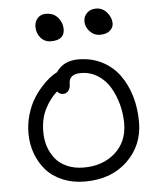

<svg xmlns="http://www.w3.org/2000/svg" viewBox="-55 -897 760 900"><g transform="rotate(-5 324.5 -447.5)"><path d="M438 -725.1Q411.1 -725.1 391.1 -746.1Q371.1 -767.1 371.1 -793.9Q371.1 -817.4 387.7 -833.3Q404.3 -849.1 429.2 -849.1Q460.9 -849.1 481.4 -825Q502 -800.8 502 -772.9Q502 -754.4 485.8 -739.7Q469.7 -725.1 438 -725.1ZM207 -714.8Q177.7 -714.8 158.9 -736.3Q140.1 -757.8 140.1 -789.1Q140.1 -812.5 155 -828.9Q169.9 -845.2 193.8 -845.2Q230 -845.2 250.5 -821Q271 -796.9 271 -766.1Q271 -714.8 207 -714.8ZM309.1 -45.9Q251 -45.9 203.6 -65.9Q156.2 -85.9 126.2 -120.4Q96.2 -154.8 80.1 -199.5Q64 -244.1 64 -293.9Q64 -337.9 75.9 -379.2Q87.9 -420.4 105.5 -450.2Q123 -480 145.5 -505.1Q168 -530.3 187 -545.2Q206.1 -560.1 222.2 -567.9Q256.8 -619.1 326.2 -619.1Q387.7 -619.1 437.3 -594Q486.8 -568.8 518.8 -525.4Q550.8 -481.9 567.9 -424.8Q585 -367.7 585 -301.8Q585 -192.4 508.8 -119.1Q432.6 -45.9 309.1 -45.9ZM133.8 -293.9Q133.8 -257.3 144.5 -225.1Q155.3 -192.9 176 -167.2Q196.8 -141.6 231.2 -126.7Q265.6 -111.8 309.1 -111.8Q398.9 -111.8 457 -163.8Q515.1 -215.8 515.1 -301.8Q515.1 -347.2 503.4 -390.9Q491.7 -434.6 470 -471.7Q448.2 -508.8 412.6 -531.5Q377 -554.2 333 -554.2Q276.9 -554.2 276.9 -508.8Q276.9 -487.3 266.8 -475.6Q256.8 -463.9 242.2 -463.9Q226.1 -463.9 214.8 -478Q180.7 -448.2 157.2 -402.1Q133.8 -356 133.8 -293.9Z"/></g></svg>

Font: Shantell Sans Irregular
Style: Regular
Weight: 300
Designer: Stephen Nixon, Anya Danilova, Shantell Martin
Foundry: Arrow Type
Version: Version 1.006;[9816181b4]